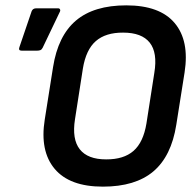

<svg xmlns="http://www.w3.org/2000/svg" viewBox="-20 -686 729 717"><path d="M364.2 11Q239.9 11 184.1 -55.5Q128.3 -122 147.1 -239.5L178.1 -435.2Q196.5 -552.3 263.6 -609.2Q330.7 -666 451.5 -666Q576.7 -666 632.2 -600Q687.8 -534 669.3 -415.5L638.3 -219.8Q619.8 -102.7 552.6 -45.8Q485.3 11 364.2 11ZM376.1 -90.8Q441.8 -90.4 478.6 -122.5Q515.3 -154.6 526.9 -225.1L556.3 -414Q568.8 -489.5 539.1 -526.8Q509.4 -564.2 439.9 -564.2Q374.6 -564.6 337.8 -532.5Q301 -500.4 289.5 -429.9L260.1 -241Q248.2 -166.2 277.9 -128.5Q307.6 -90.8 376.1 -90.8ZM60.3 -496.9Q47.8 -496.9 52.5 -510L98.1 -643.9Q102.4 -655 115.6 -655H196.4Q202.5 -655 204.3 -650.6Q206.2 -646.2 202.8 -640.5L139.3 -507.7Q135.9 -501 131 -498.9Q126 -496.9 119.6 -496.9Z"/></svg>

Font: Sofia Sans Semi Condensed
Style: Italic
Weight: 400
Italic angle: -9°
Designer: Botio Nikoltchev, Ani Petrova
Foundry: lettersoup
Version: Version 4.101